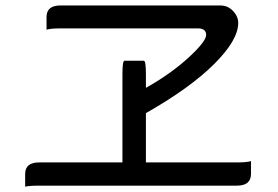

<svg xmlns="http://www.w3.org/2000/svg" viewBox="-20 -702 1040 719"><path d="M438.5 -93.8V-424.8Q438.5 -474.6 446.3 -474.6Q446.3 -474.6 518.6 -474.6Q526.4 -474.6 526.4 -424.8V-373Q620.1 -425.8 686 -486.3Q752 -546.9 752 -571.3Q752 -595.7 720.7 -595.7H207Q169.9 -595.7 154.3 -590.8Q154.3 -595.7 154.3 -638.7Q154.3 -681.6 207 -681.6H804.7Q833 -681.6 852.5 -661.1Q872.1 -640.6 872.1 -616.2Q872.1 -551.8 781.7 -461.9Q691.4 -372.1 526.4 -278.3V-93.8H867.2Q904.3 -93.8 919.9 -98.6Q919.9 -93.8 919.9 -50.8Q919.9 -6.8 867.2 -6.8H127Q89.8 -6.8 74.2 -2.9Q74.2 -6.8 74.2 -50.8Q74.2 -93.8 127 -93.8H438.5Z"/></svg>

Font: YuPearl-Regular
Style: Regular
Weight: 400
Designer: Max Yao
Foundry: Max-Everyday
Version: Version 1.011; ttfautohint (v1.8.3)